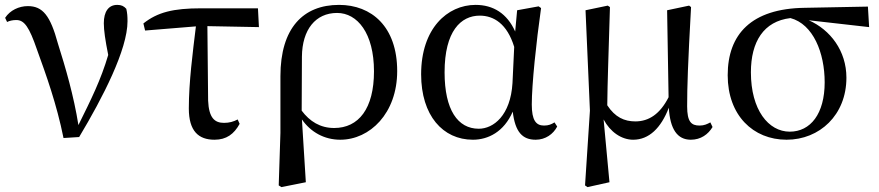

<svg xmlns="http://www.w3.org/2000/svg" viewBox="-20 -557 3600 786"><path d="M240 8 304 4C401 -158 502 -354 502 -470C502 -490 501 -504 497 -521C487 -532 477 -537 460 -537C424 -537 405 -509 405 -462C405 -433 411 -392 423 -332C393 -230 353 -150 301 -45C282 -165 248 -281 217 -379C186 -493 155 -532 94 -532C58 -532 21 -515 1 -484L9 -467C19 -472 32 -475 47 -475C80 -475 100 -445 131 -355C169 -250 212 -131 240 8Z M858 15C907 15 938 -8 961 -50L953 -68C936 -59 919 -54 897 -54C859 -54 835 -74 832 -145L829 -450L1040 -446L1036 -523H804C689 -523 625 -507 567 -461L574 -432L782 -449C769 -342 753 -221 753 -113C753 -20 793 15 858 15Z M1121 202 1132 209 1232 189 1216 -68C1252 -16 1308 15 1373 15C1494 15 1606 -93 1606 -266C1606 -448 1501 -537 1368 -537C1221 -537 1128 -442 1128 -245V-13ZM1215 -104 1216 -325C1217 -436 1272 -504 1360 -504C1443 -504 1511 -421 1511 -265C1511 -112 1448 -33 1348 -33C1291 -33 1248 -60 1215 -104Z M1916 15C1978 15 2043 -17 2079 -100C2089 -16 2119 15 2173 15C2213 15 2245 -8 2261 -39L2250 -56C2237 -48 2226 -43 2207 -43C2174 -43 2157 -65 2157 -129C2157 -211 2175 -383 2195 -524L2185 -531L2097 -515L2089 -428C2056 -502 1999 -537 1927 -537C1811 -537 1704 -440 1704 -253C1704 -84 1793 15 1916 15ZM2085 -365 2078 -217C2070 -84 2000 -30 1940 -30C1854 -30 1800 -107 1800 -261C1800 -430 1867 -493 1944 -493C2001 -493 2056 -460 2085 -365Z M2572 15C2637 15 2686 -33 2718 -116C2723 -28 2753 15 2808 15C2849 15 2879 -7 2897 -37L2888 -56C2875 -49 2863 -43 2844 -43C2810 -43 2793 -58 2793 -122C2793 -200 2796 -295 2809 -528L2801 -534L2711 -515L2717 -159C2682 -90 2636 -60 2581 -60C2536 -60 2498 -77 2466 -126C2467 -224 2471 -323 2477 -528L2468 -534L2377 -515L2395 -104L2375 202L2385 209L2475 189L2451 -68C2478 -17 2524 15 2572 15Z M3200 15C3335 15 3445 -86 3445 -239C3445 -349 3379 -435 3291 -474L3538 -446L3533 -530L3274 -525C3056 -522 2959 -417 2959 -249C2959 -85 3063 15 3200 15ZM3216 -483C3309 -458 3356 -341 3356 -220C3356 -91 3298 -18 3213 -18C3126 -18 3054 -107 3054 -261C3054 -386 3106 -470 3216 -483Z"/></svg>

Font: Noto Serif JP Medium
Style: Regular
Weight: 500
Designer: Ryoko NISHIZUKA 西塚涼子 (kana & ideographs); Frank Grießhammer (Latin, Greek & Cyrillic); Wenlong ZHANG 张文龙 (bopomofo); San
Foundry: Adobe
Version: Version 2.001;hotconv 1.1.0;makeotfexe 2.6.0